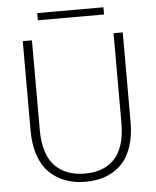

<svg xmlns="http://www.w3.org/2000/svg" viewBox="-57 -880 759 935"><g transform="rotate(-5 322.5 -412.5)"><path d="M78.1 -264.2V-702.1H123V-263.2Q123 -202.1 137.9 -157Q152.8 -111.8 180.4 -85.2Q208 -58.6 243.7 -45.9Q279.3 -33.2 324.2 -33.2Q369.1 -33.2 404.3 -45.9Q439.5 -58.6 466.3 -85.4Q493.2 -112.3 507.6 -157.2Q522 -202.1 522 -263.2V-702.1H566.9V-264.2Q566.9 -194.8 548.8 -142.1Q530.8 -89.4 497.8 -57.1Q464.8 -24.9 421.4 -9Q377.9 6.8 324.2 6.8Q270.5 6.8 226.6 -9Q182.6 -24.9 148.9 -57.1Q115.2 -89.4 96.7 -142.1Q78.1 -194.8 78.1 -264.2ZM160.2 -796.9V-832H483.9V-796.9Z"/></g></svg>

Font: SVN-Poppins ExtraLight
Style: Regular
Weight: 200
Designer: Ninad Kale (Devanagari), Jonny Pinhorn (Latin)
Foundry: Indian Type Foundry
Version: Version 3.002 2017